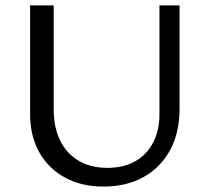

<svg xmlns="http://www.w3.org/2000/svg" viewBox="-20 -678 771 708"><path d="M361 10Q281 10 220 -23Q159 -56 125 -116Q91 -176 91 -258V-658H178V-275Q178 -208 202 -159.5Q226 -111 270.5 -85Q315 -59 376 -59Q436 -59 479 -83.5Q522 -108 545 -153Q568 -198 568 -256V-658H642V-275Q642 -189 607.5 -125Q573 -61 510 -25.5Q447 10 361 10Z"/></svg>

Font: Ysabeau Office Medium
Style: Regular
Weight: 500
Designer: Christian Thalmann (Catharsis Fonts)
Version: Version 2.001;gftools[0.9.30]; featfreeze: tnum,lnum,ss02